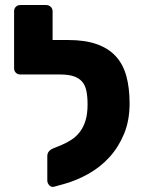

<svg xmlns="http://www.w3.org/2000/svg" viewBox="-20 -730 575 763"><path d="M195 12Q184 15 176 6.5Q168 -2 168 -13V-110Q168 -131 193 -141L225 -154Q246 -163 264.5 -175Q283 -187 297.5 -206Q312 -225 320 -251.5Q328 -278 328 -315Q328 -347 323 -370Q318 -393 305 -407Q292 -421 271 -427.5Q250 -434 218 -434H195H193H61Q50 -434 43 -441Q36 -448 36 -459V-685Q36 -696 43 -703Q50 -710 61 -710H163Q174 -710 181.5 -703Q189 -696 189 -685V-571H251Q318 -571 364.5 -554.5Q411 -538 440 -506.5Q469 -475 482 -428Q495 -381 495 -319Q495 -251 473 -198Q451 -145 415 -105.5Q379 -66 332 -39.5Q285 -13 235 1Z"/></svg>

Font: Fz Rubik
Style: Bold
Weight: 700
Designer: Hubert and Fischer
Foundry: Hubert and Fischer
Version: Vit hóa bi FontZin.com